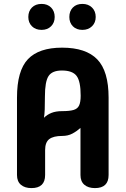

<svg xmlns="http://www.w3.org/2000/svg" viewBox="-20 -955 643 983"><path d="M211 -59Q211 8 141 8Q107 8 87 -9Q67 -26 67 -59V-455Q67 -593 123 -652Q179 -711 298 -711Q420 -711 478 -651Q536 -591 536 -455V-59Q536 8 466 8Q432 8 412 -9Q392 -26 392 -59V-300Q373 -283 350.5 -271Q328 -259 298 -259Q254 -259 232.5 -243Q211 -227 211 -186ZM205 -352Q221 -368 243.5 -377Q266 -386 298 -386Q336 -386 356.5 -392Q377 -398 385 -415Q393 -432 393 -465Q393 -539 372 -566.5Q351 -594 297 -594Q247 -594 228.5 -565.5Q210 -537 210 -461Q210 -422 209 -395Q208 -368 205 -352ZM193 -802Q162 -802 143.5 -820.5Q125 -839 125 -868Q125 -898 143.5 -916.5Q162 -935 193 -935Q223 -935 241.5 -916.5Q260 -898 260 -868Q260 -839 241.5 -820.5Q223 -802 193 -802ZM402 -802Q371 -802 353 -820.5Q335 -839 335 -868Q335 -898 353 -916.5Q371 -935 402 -935Q432 -935 451 -916.5Q470 -898 470 -868Q470 -839 451 -820.5Q432 -802 402 -802Z"/></svg>

Font: Madimi One
Style: Regular
Weight: 400
Designer: Taurai Valerie Mtake, Mirko Velimirovic
Foundry: TaVaTake
Version: Version 1.000; ttfautohint (v1.8.4.7-5d5b)